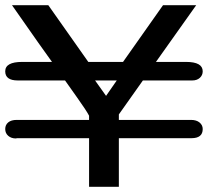

<svg xmlns="http://www.w3.org/2000/svg" viewBox="-49 -715 796 735"><path d="M15 -256H292V-272Q283 -290 246 -342L200 -407H19Q-29 -407 -29 -442Q-29 -478 36 -478H150Q122 -516 -3 -695H136L289 -478H422Q491 -575 575 -695H702L548 -478H663Q727 -478 727 -442Q727 -427 716 -417Q705 -407 687 -407H498L406 -277V-256H682Q703 -256 715 -246Q727 -236 727 -221Q727 -186 684 -186H681H406V0H292V-186H18H16Q14 -185 12 -185Q-6 -185 -17.5 -195Q-29 -205 -29 -221Q-29 -237 -17.5 -246.5Q-6 -256 15 -256ZM315 -407 357 -348 398 -407Z"/></svg>

Font: Coval
Style: Medium
Weight: 500
Foundry: Context Ltd
Version: Version 001.000